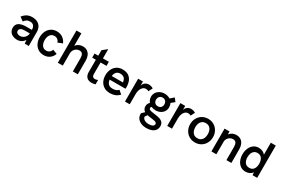

<svg xmlns="http://www.w3.org/2000/svg" viewBox="106 -2009 5200 3555"><g transform="rotate(30 2705.5 -231.0)"><path d="M25.9 -145.5Q25.9 -219.2 80.8 -253.2Q135.7 -287.1 231 -287.1H353Q353 -342.3 327.1 -373.5Q301.3 -404.8 249.5 -404.8Q207.5 -404.8 177 -385.5Q146.5 -366.2 128.4 -336.4L48.8 -394.5Q85.4 -443.8 133.3 -470Q181.2 -496.1 246.6 -496.1Q311 -496.1 357.4 -471.4Q403.8 -446.8 428 -401.6Q452.1 -356.4 452.1 -296.9V0H365.7L359.4 -77.6Q305.7 9.8 201.7 9.8Q152.3 9.8 112.3 -8.8Q72.3 -27.3 49.1 -62.5Q25.9 -97.7 25.9 -145.5ZM353 -210.9H237.8Q188 -210.9 160.6 -192.4Q133.3 -173.8 133.3 -142.1Q133.3 -112.8 156.2 -95.7Q179.2 -78.6 215.8 -78.6Q253.4 -78.6 284.7 -97.4Q315.9 -116.2 334 -146.7Q352.1 -177.2 353 -210.9Z M545.9 -243.2Q545.9 -310.1 571.5 -367.7Q597.2 -425.3 648.7 -460.7Q700.2 -496.1 773.4 -496.1Q843.3 -496.1 897 -459.2Q950.7 -422.4 978 -358.4L878.9 -318.8Q868.7 -356.9 840.6 -378.2Q812.5 -399.4 773.4 -399.4Q731.9 -399.4 704.6 -377.4Q677.2 -355.5 664.8 -320.1Q652.3 -284.7 652.3 -243.2Q652.3 -200.7 664.6 -165.3Q676.8 -129.9 704.1 -108.2Q731.4 -86.4 773.4 -86.4Q812 -86.4 840.3 -108.2Q868.7 -129.9 878.9 -167L972.7 -130.4Q949.7 -64.5 897.5 -27.3Q845.2 9.8 774.4 9.8Q701.2 9.8 649.4 -25.4Q597.7 -60.5 571.8 -118.2Q545.9 -175.8 545.9 -243.2Z M1073.7 -689.9H1179.2V-423.8Q1206.1 -459.5 1245.1 -477.8Q1284.2 -496.1 1325.7 -496.1Q1385.3 -496.1 1424.6 -468.3Q1463.9 -440.4 1482.4 -395Q1501 -349.6 1501 -295.4V0H1394.5V-281.7Q1394.5 -334.5 1375.5 -366.5Q1356.4 -398.4 1309.1 -398.4Q1274.4 -398.4 1244.4 -380.1Q1214.4 -361.8 1196.8 -331.5Q1179.2 -301.3 1179.2 -267.1V0H1073.7Z M1655.3 -133.3V-400.4H1577.1V-487.8H1656.7V-605.5L1756.3 -685.1V-487.8H1882.8V-400.4H1756.3V-147.5Q1756.3 -113.3 1773.2 -97.2Q1790 -81.1 1816.9 -81.1Q1832 -81.1 1848.4 -85.7Q1864.7 -90.3 1878.9 -97.2V-3.4Q1865.7 2 1843.3 5.9Q1820.8 9.8 1797.9 9.8Q1729 9.8 1692.1 -28.3Q1655.3 -66.4 1655.3 -133.3Z M1950.7 -241.2Q1950.7 -308.1 1976.3 -365.7Q2002 -423.3 2053.2 -458.7Q2104.5 -494.1 2177.7 -494.1Q2259.3 -494.1 2309.1 -459Q2358.9 -423.8 2379.9 -367.2Q2400.9 -310.5 2400.9 -240.7Q2400.9 -230 2399.4 -220.9Q2397.9 -211.9 2397.5 -209.5H2061Q2065.4 -155.8 2097.2 -123Q2128.9 -90.3 2185.5 -90.3Q2228.5 -90.3 2257.6 -100.3Q2286.6 -110.4 2312.5 -137.2L2384.8 -75.2Q2343.3 -32.2 2295.7 -13.2Q2248 5.9 2186.5 5.9Q2110.4 5.9 2057.1 -27.8Q2003.9 -61.5 1977.3 -117.7Q1950.7 -173.8 1950.7 -241.2ZM2298.8 -287.1Q2294.9 -343.8 2264.9 -374.3Q2234.9 -404.8 2177.7 -404.8Q2125.5 -404.8 2096.4 -372.6Q2067.4 -340.3 2061 -287.1Z M2509.3 -487.8H2612.3V-401.9Q2622.1 -433.1 2642.1 -454.1Q2662.1 -475.1 2686.8 -485.1Q2711.4 -495.1 2735.8 -495.1Q2760.3 -495.1 2786.9 -487.8Q2813.5 -480.5 2832.5 -465.8L2787.1 -379.4Q2775.9 -389.2 2762.5 -393.6Q2749 -397.9 2731 -397.9Q2694.8 -397.9 2667.5 -374.3Q2640.1 -350.6 2625.5 -310.1Q2610.8 -269.5 2610.8 -220.2V0H2509.3Z M3305.7 70.3Q3305.7 122.1 3278.1 157.7Q3250.5 193.4 3202.9 210.9Q3155.3 228.5 3096.2 228.5Q3028.3 228.5 2978 206.3Q2927.7 184.1 2900.6 145Q2873.5 106 2873.5 57.1Q2873.5 47.9 2875.5 37.1L2932.6 -16.1Q2879.9 -49.3 2879.9 -113.8Q2879.9 -143.1 2890.4 -166.3Q2900.9 -189.5 2922.4 -208.5Q2902.8 -231.4 2892.3 -259.8Q2881.8 -288.1 2881.8 -320.3Q2881.8 -371.6 2908 -411.1Q2934.1 -450.7 2978.5 -472.4Q3022.9 -494.1 3076.2 -494.1Q3143.6 -494.1 3194.3 -460.9L3269.5 -526.4L3324.7 -457.5L3251.5 -398.9Q3271.5 -361.3 3271.5 -315.9Q3271.5 -263.7 3245.8 -223.9Q3220.2 -184.1 3176.3 -162.6Q3132.3 -141.1 3079.1 -141.1Q3029.3 -141.1 2986.8 -160.2Q2970.2 -148.9 2970.2 -130.9Q2970.2 -111.8 2985.8 -100.8Q3001.5 -89.8 3026.9 -84.7Q3052.2 -79.6 3099.1 -73.7Q3103.5 -72.8 3112.3 -71.8Q3171.9 -64 3211.9 -52Q3252 -40 3278.8 -10.7Q3305.7 18.6 3305.7 70.3ZM2989.7 -318.8Q2989.7 -278.3 3013.4 -252.9Q3037.1 -227.5 3078.6 -227.5Q3120.6 -227.5 3144 -252.9Q3167.5 -278.3 3167.5 -318.8Q3167.5 -344.7 3157 -366.2Q3146.5 -387.7 3126.2 -400.1Q3106 -412.6 3078.6 -412.6Q3051.3 -412.6 3031.2 -399.9Q3011.2 -387.2 3000.5 -366Q2989.7 -344.7 2989.7 -318.8ZM3207.5 81.5Q3207.5 62 3194.1 51.3Q3180.7 40.5 3158 35.4Q3135.3 30.3 3091.3 24.4L3076.7 22.5Q3072.3 22 3046.6 18.6Q3021 15.1 2998 9.3L2963.4 59.6Q2966.8 98.1 3003.7 121.1Q3040.5 144 3098.6 144Q3147 144 3177.2 127.7Q3207.5 111.3 3207.5 81.5Z M3412.6 -487.8H3515.6V-401.9Q3525.4 -433.1 3545.4 -454.1Q3565.4 -475.1 3590.1 -485.1Q3614.7 -495.1 3639.2 -495.1Q3663.6 -495.1 3690.2 -487.8Q3716.8 -480.5 3735.8 -465.8L3690.4 -379.4Q3679.2 -389.2 3665.8 -393.6Q3652.3 -397.9 3634.3 -397.9Q3598.1 -397.9 3570.8 -374.3Q3543.5 -350.6 3528.8 -310.1Q3514.2 -269.5 3514.2 -220.2V0H3412.6Z M3763.2 -242.2Q3763.2 -311.5 3793.7 -369.1Q3824.2 -426.8 3879.9 -460.4Q3935.5 -494.1 4007.3 -494.1Q4078.6 -494.1 4134.3 -460.4Q4189.9 -426.8 4220.7 -368.9Q4251.5 -311 4251.5 -242.2Q4251.5 -172.9 4220.7 -115.2Q4189.9 -57.6 4134.3 -23.9Q4078.6 9.8 4007.3 9.8Q3935.5 9.8 3879.9 -23.9Q3824.2 -57.6 3793.7 -115.2Q3763.2 -172.9 3763.2 -242.2ZM4140.6 -242.2Q4140.6 -287.1 4126.7 -323.2Q4112.8 -359.4 4083 -381.1Q4053.2 -402.8 4007.3 -402.8Q3961.4 -402.8 3931.6 -381.1Q3901.9 -359.4 3887.9 -323.2Q3874 -287.1 3874 -242.2Q3874 -197.3 3887.9 -160.9Q3901.9 -124.5 3931.6 -102.8Q3961.4 -81.1 4007.3 -81.1Q4053.2 -81.1 4083 -102.8Q4112.8 -124.5 4126.7 -160.9Q4140.6 -197.3 4140.6 -242.2Z M4356.9 -487.8H4462.9V-424.8Q4488.8 -460 4527.6 -478Q4566.4 -496.1 4607.4 -496.1Q4667.5 -496.1 4707 -468.3Q4746.6 -440.4 4765.1 -394.5Q4783.7 -348.6 4783.7 -293.9V0H4677.7V-281.7Q4677.7 -334.5 4658.7 -366.2Q4639.6 -397.9 4591.8 -397.9Q4557.6 -397.9 4527.8 -380.1Q4498 -362.3 4480.5 -332.8Q4462.9 -303.2 4462.9 -270V0H4356.9Z M5335.4 -689.9V0H5236.8L5232.4 -58.1Q5207.5 -24.4 5170.4 -7.3Q5133.3 9.8 5087.4 9.8Q5022.9 9.8 4976.3 -24.4Q4929.7 -58.6 4905.5 -116.5Q4881.3 -174.3 4881.3 -244.1Q4881.3 -313.5 4905.5 -371.3Q4929.7 -429.2 4976.1 -463.6Q5022.5 -498 5085.9 -498Q5129.9 -498 5167.2 -481.7Q5204.6 -465.3 5229 -433.6V-689.9ZM5237.8 -244.1Q5237.8 -314 5206.5 -358.4Q5175.3 -402.8 5113.3 -402.8Q5071.3 -402.8 5043.2 -381.8Q5015.1 -360.8 5001.5 -325Q4987.8 -289.1 4987.8 -244.1Q4987.8 -174.3 5019.5 -130.4Q5051.3 -86.4 5113.3 -86.4Q5175.8 -86.4 5206.8 -129.9Q5237.8 -173.3 5237.8 -244.1Z"/></g></svg>

Font: Acari Sans SemiBold
Style: Regular
Weight: 600
Designer: Alfredo Marco Pradil and Stefan Peev
Foundry: Hanken Design Co.
Version: Version 1.045;January 11, 2019;FontCreator 11.5.0.2425 64-bi